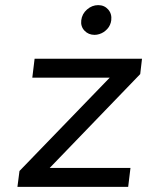

<svg xmlns="http://www.w3.org/2000/svg" viewBox="-20 -729 574 749"><path d="M349 -593Q325 -593 309.5 -609.5Q294 -626 297 -650Q300 -675 319.5 -692Q339 -709 363 -709Q387 -709 402 -692Q417 -675 414 -650Q413 -641 409 -632Q405 -623 398.5 -616Q392 -609 384.5 -604Q377 -599 367.5 -596Q358 -593 349 -593ZM48 0 56 -62 408 -426H106L115 -500H534L527 -440L174 -74H489L480 0Z"/></svg>

Font: Orkney
Style: Italic
Weight: 400
Italic angle: -7°
Designer: Samuel Oakes and Alfredo Marco Pradil
Foundry: Alfredo Marco Pradil
Version: 1.0; ttfautohint (v1.5)